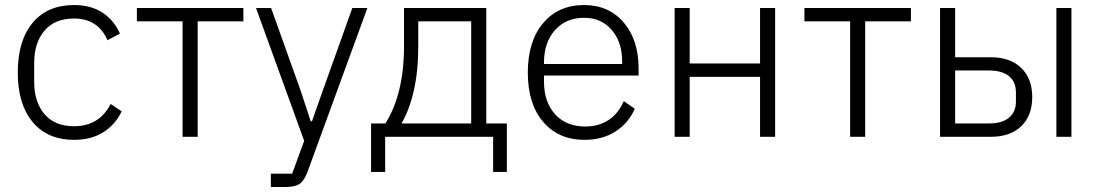

<svg xmlns="http://www.w3.org/2000/svg" viewBox="-20 -545 4380 765"><path d="M274.9 12.2Q169.4 12.2 110.1 -58.8Q50.8 -129.9 50.8 -255.9Q50.8 -382.8 109.9 -453.9Q168.9 -524.9 274.9 -524.9Q342.8 -524.9 388.7 -494.4Q434.6 -463.9 458 -411.1L408.2 -384.8Q370.6 -471.2 274.9 -471.2Q198.7 -471.2 157.5 -423.1Q116.2 -375 116.2 -293.9V-219.2Q116.2 -138.2 157.5 -90.1Q198.7 -42 274.9 -42Q375.5 -42 420.9 -130.9L464.8 -101.1Q439 -47.9 391.1 -17.8Q343.3 12.2 274.9 12.2Z M707.5 0V-460H525.4V-513.2H949.7V-460H767.6V0Z M1059.1 200.2V147H1144L1191.9 16.1L1000 -513.2H1060.1L1178.2 -183.1L1217.8 -62H1223.1L1265.1 -181.2L1383.8 -513.2H1443.8L1205.1 140.1Q1191.9 175.3 1173.6 187.7Q1155.3 200.2 1113.8 200.2Z M1458.5 140.1V-53.2H1515.6Q1589.8 -170.4 1589.8 -362.8V-513.2H1917.5V-53.2H1999.5V140.1H1944.8V0H1514.6V140.1ZM1579.6 -53.2H1857.4V-460H1646.5V-359.9Q1646.5 -260.3 1628.2 -181.9Q1609.9 -103.5 1579.6 -53.2Z M2309.1 12.2Q2205.1 12.2 2144 -59.6Q2083 -131.3 2083 -255.9Q2083 -380.4 2143.8 -452.6Q2204.6 -524.9 2307.1 -524.9Q2405.8 -524.9 2465.1 -455.3Q2524.4 -385.7 2524.4 -272.9V-244.1H2147.5V-219.2Q2147.5 -139.2 2191.4 -90.1Q2235.4 -41 2312 -41Q2365.7 -41 2405 -66.9Q2444.3 -92.8 2465.3 -142.1L2509.3 -111.8Q2484.4 -54.7 2432.4 -21.2Q2380.4 12.2 2309.1 12.2ZM2147.5 -290H2459V-298.8Q2459 -377.4 2417.2 -425.8Q2375.5 -474.1 2307.1 -474.1Q2234.9 -474.1 2191.2 -424.8Q2147.5 -375.5 2147.5 -295.9Z M2668 0V-513.2H2728V-292H3008.3V-513.2H3068.4V0H3008.3V-238.8H2728V0Z M3367.2 0V-460H3185.1V-513.2H3609.4V-460H3427.2V0Z M3725.6 0V-513.2H3785.6V-316.9H3927.7Q4004.9 -316.9 4048.8 -274.4Q4092.8 -231.9 4092.8 -158.2Q4092.8 -84.5 4049.1 -42.2Q4005.4 0 3927.7 0ZM4189 0V-513.2H4249V0ZM3785.6 -53.2H3919.9Q3972.7 -53.2 4000.2 -75.9Q4027.8 -98.6 4027.8 -140.1V-176.8Q4027.8 -219.2 4000.2 -241.7Q3972.7 -264.2 3919.9 -264.2H3785.6Z"/></svg>

Font: Anuphan Light
Style: Regular
Weight: 300
Designer: Mike Abbink, Paul van der Laan, Pieter van Rosmalen, Mint Tantisuwanna
Foundry: Bold Monday; Cadson Demak
Version: Version 3.002;hotconv 1.0.109;makeotfexe 2.5.65596